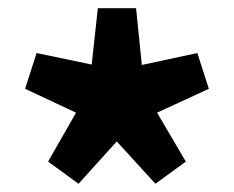

<svg xmlns="http://www.w3.org/2000/svg" viewBox="-20 -835 569 467"><path d="M171 -388 97 -442 165 -561 41 -619 69 -706 203 -678 218 -815H311L325 -677L460 -706L488 -619L362 -561L432 -442L358 -388L264 -491Z"/></svg>

Font: Noto Sans SC Black
Style: Regular
Weight: 900
Designer: Ryoko NISHIZUKA  (kana, bopomofo & ideographs); Paul D. Hunt (Latin, Greek & Cyrillic); Sandoll Communications , Soo-you
Foundry: Adobe
Version: Version 2.004-H2;hotconv 1.0.118;makeotfexe 2.5.65603